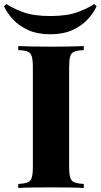

<svg xmlns="http://www.w3.org/2000/svg" viewBox="-60 -938 502 958"><path d="M358 -708V-688Q327 -687 311 -680.5Q295 -674 290 -656.5Q285 -639 285 -602V-106Q285 -70 290.5 -52Q296 -34 311.5 -28Q327 -22 358 -20V0Q330 -2 286.5 -2.5Q243 -3 199 -3Q148 -3 103 -2.5Q58 -2 31 0V-20Q62 -22 77.5 -28Q93 -34 98.5 -52Q104 -70 104 -106V-602Q104 -639 98.5 -656.5Q93 -674 77.5 -680.5Q62 -687 31 -688V-708Q58 -707 103 -706Q148 -705 199 -705Q243 -705 286.5 -706Q330 -707 358 -708ZM410 -918 422 -907Q408 -875 378.5 -842.5Q349 -810 302.5 -788.5Q256 -767 191 -767Q126 -767 79.5 -788.5Q33 -810 3.5 -842.5Q-26 -875 -40 -907L-28 -918Q0 -898 53.5 -878Q107 -858 191 -858Q275 -858 328.5 -878Q382 -898 410 -918Z"/></svg>

Font: Playfair Display ExtraBold
Style: Regular
Weight: 800
Designer: Claus Eggers Sørensen
Foundry: Claus Eggers Sørensen
Version: Version 1.203